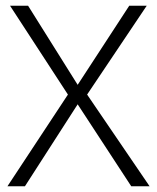

<svg xmlns="http://www.w3.org/2000/svg" viewBox="-20 -650 547 670"><path d="M78 -630 251 -354 431 -630H492L284 -320L502 0H438L251 -286L67 0H6L217 -320L15 -630Z"/></svg>

Font: Mukta Malar ExtraLight
Style: Regular
Weight: 275
Designer: Aadarsh Rajan, Girish Dalvi, Yashodeep Gholap
Foundry: Ek Type
Version: Version 2.538;PS 1.000;hotconv 16.6.51;makeotf.lib2.5.65220;